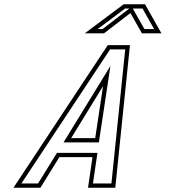

<svg xmlns="http://www.w3.org/2000/svg" viewBox="-20 -878 818 898"><path d="M42.9 0H169.2L257.6 -143H412.6L391.7 0H519.2L587.8 -667H484.1ZM312.8 -232 461.9 -475 425.3 -232ZM590.1 -817 643.8 -722H735.1L658.3 -858H558.3L376.3 -722H466.3ZM80.1 -20 494.8 -647H565.7L501.1 -20H414.8L435.7 -163H246.4L158 -20ZM277.1 -212H442.5L496.4 -569.4ZM601.2 -838H646.6L700.8 -742H655.5ZM584.7 -838 459.5 -742H436.5L565 -838Z"/></svg>

Font: Din Kursivschrift
Style: BreitGhost
Weight: 400
Version: Version 1.089